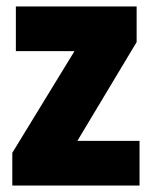

<svg xmlns="http://www.w3.org/2000/svg" viewBox="-20 -573 470 593"><path d="M411 0V-138H219L402 -443V-553H29V-415H210L18 -101V0Z"/></svg>

Font: Noto Sans Sinhala Condensed Black
Style: Regular
Weight: 900
Width: 3
Designer: Jelle Bosma - Monotype Design Team
Foundry: Monotype Imaging Inc.
Version: Version 2.006